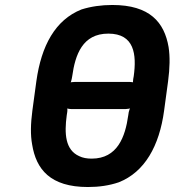

<svg xmlns="http://www.w3.org/2000/svg" viewBox="-20 -741 701 771"><path d="M639 -297 655 -415C662 -468 663 -513 657 -552C640 -651 582 -721 431 -721C387 -721 345 -715 307 -703C202 -661 146 -558 126 -415L110 -297C103 -244 102 -199 109 -161C125 -61 182 10 333 10C378 10 419 4 457 -9C561 -50 620 -155 639 -297ZM497 -291 495 -278C483 -192 452 -104 348 -104C329 -104 312 -107 298 -114C242 -139 238 -204 248 -278L250 -291C251 -296 251 -308 248 -311L244 -308C247 -305 260 -303 268 -303H484C490 -303 504 -305 507 -308L505 -311C502 -308 498 -296 497 -291ZM415 -606C520 -606 529 -522 517 -435L515 -424C514 -418 513 -408 516 -405L520 -408C517 -411 506 -412 500 -412H281C273 -412 262 -411 259 -408L261 -405C264 -408 267 -418 268 -424L270 -435C282 -521 311 -606 415 -606Z"/></svg>

Font: Asimov
Style: EdgeWideIt
Weight: 500
Designer: Google
Version: Version 2.000980: 2014